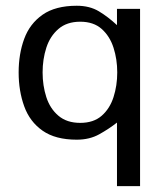

<svg xmlns="http://www.w3.org/2000/svg" viewBox="-20 -465 561 658"><path d="M381.8 -216.8Q381.8 -171.9 369.1 -132.3Q356.4 -92.8 328.6 -68.4Q300.8 -43.9 254.9 -43.9Q209 -43.9 180.2 -68.4Q151.4 -92.8 138.7 -132.3Q126 -171.9 126 -216.8Q126 -261.7 138.7 -301.3Q151.4 -340.8 180.2 -365.7Q209 -390.6 254.9 -390.6Q300.8 -390.6 328.6 -365.7Q356.4 -340.8 369.1 -301.3Q381.8 -261.7 381.8 -216.8ZM460 172.9V-434.6H380.9V-378.9Q350.6 -407.2 318.8 -426.3Q287.1 -445.3 243.2 -445.3Q169.9 -445.3 126 -414.6Q82 -383.8 63 -332Q43.9 -280.3 43.9 -216.8Q43.9 -153.3 63 -100.6Q82 -47.9 126 -17.1Q169.9 13.7 243.2 13.7Q287.1 13.7 320.3 -4.9Q353.5 -23.4 380.9 -44.9V172.9Z"/></svg>

Font: Namkio Khamti
Style: Regular
Weight: 400
Designer: Debbi Hosken
Foundry: SIL International
Version: Version 3.917